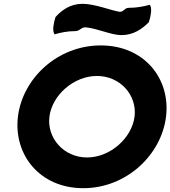

<svg xmlns="http://www.w3.org/2000/svg" viewBox="-20 -963 893 1006"><path d="M375 -800C398 -800 404 -820 428 -820C491 -814 563 -779 616 -779C680 -779 726 -812 760 -847C771 -880 776 -917 768 -932L765 -938C732 -929 696 -922 655 -922C632 -922 629 -901 608 -901C565 -907 477 -943 413 -943C347 -943 303 -909 271 -874C260 -841 255 -804 263 -789L266 -783C296 -792 332 -800 375 -800ZM239 -352C253 -464 366 -565 488 -565C610 -565 699 -464 685 -352C671 -240 558 -138 436 -138C314 -138 225 -240 239 -352ZM74 -352C50 -153 188 23 416 23C644 23 826 -153 850 -352C874 -551 736 -725 508 -725C280 -725 98 -551 74 -352Z"/></svg>

Font: Bluebird
Style: SfBdExtObl
Weight: 700
Designer: Jasper
Foundry: Cannot Into Space Fonts
Version: Version 0.98